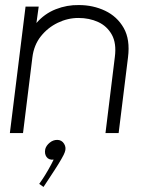

<svg xmlns="http://www.w3.org/2000/svg" viewBox="-20 -526 560 759"><path d="M449 0H397L434 -301Q441 -355 422 -389Q403 -423 368 -439Q333 -455 290 -455Q248 -455 208.5 -436Q169 -417 141.5 -382.5Q114 -348 108 -299L71 0H19L81 -500H133L124 -435Q156 -472 200.5 -489.5Q245 -507 292 -506Q348 -506 395.5 -483.5Q443 -461 469 -415.5Q495 -370 486 -299ZM159 63Q163 49 176.5 38Q190 27 206 27Q224 27 233.5 42.5Q243 58 236 76Q234 83 222.5 103Q211 123 196 146Q181 169 168.5 188Q156 207 152 213L135 201Q139 196 149.5 180Q160 164 172 143Q184 122 192 105Q173 107 164 94.5Q155 82 159 63Z"/></svg>

Font: Kulim Park ExtraLight
Style: Italic
Weight: 275
Italic angle: -8°
Designer: Noponies / Dale Sattler
Foundry: Noponies
Version: Version 1.000; ttfautohint (v1.8.3)